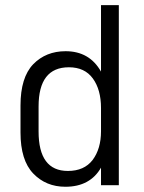

<svg xmlns="http://www.w3.org/2000/svg" viewBox="-20 -710 551 736"><path d="M107.4 -44.9Q58.6 -95.7 58.6 -202.1V-305.7Q58.6 -413.1 107.4 -463.9Q156.2 -513.7 231.4 -513.7Q323.2 -513.7 367.2 -435.5V-690.4H435.5V0H367.2V-67.4Q346.7 -31.2 312.5 -12.7Q278.3 5.9 230.5 5.9Q156.2 5.9 107.4 -44.9ZM335 -96.7Q367.2 -139.6 367.2 -207V-295.9Q367.2 -366.2 335.9 -409.2Q304.7 -452.1 244.1 -452.1Q127.9 -452.1 127.9 -301.8V-206.1Q127.9 -54.7 240.2 -54.7Q302.7 -54.7 335 -96.7Z"/></svg>

Font: DINish
Style: Regular
Weight: 400
Designer: Bert Driehuis
Foundry: Playbeing
Version: Version 3.008; git-95204e4c-release